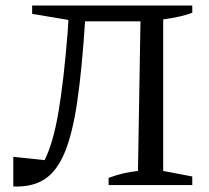

<svg xmlns="http://www.w3.org/2000/svg" viewBox="-20 -668 753 693"><path d="M28 5V-102L141 -90Q172 -152 191 -263.5Q210 -375 224 -549L227 -596L96 -618V-648H674V-622Q636 -607 569 -598V-51L674 -31V0H372V-26Q399 -36 424.5 -42Q450 -48 478 -51L487 -591H287Q276 -419 259 -302.5Q242 -186 213.5 -117.5Q185 -49 140 -20.5Q95 8 28 5Z"/></svg>

Font: Piazzolla
Style: Regular
Weight: 400
Designer: Juan Pablo del Peral
Foundry: Huerta Tipografica
Version: Version 1.330